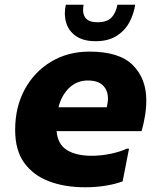

<svg xmlns="http://www.w3.org/2000/svg" viewBox="-20 -780 666 811"><path d="M339 11Q254 11 187.5 -14Q121 -39 82.5 -92Q44 -145 44 -231Q44 -328 84.5 -402.5Q125 -477 196 -519.5Q267 -562 358 -562Q484 -562 541 -505Q598 -448 598 -356Q598 -325 592.5 -291Q587 -257 578 -226H219Q224 -170 263 -146Q302 -122 367 -122Q409 -122 450 -131Q491 -140 515 -152H525L498 -14Q466 -2 425.5 4.5Q385 11 339 11ZM351 -440Q305 -440 272.5 -409Q240 -378 227 -327H431Q433 -336 434.5 -345Q436 -354 436 -363Q436 -398 415 -419Q394 -440 351 -440ZM384 -606Q332 -606 301 -627.5Q270 -649 259.5 -684Q249 -719 258 -760H333Q320 -686 391 -686Q431 -686 450 -705Q469 -724 476 -760H551Q545 -720 526 -685Q507 -650 472 -628Q437 -606 384 -606Z"/></svg>

Font: Kufam
Style: Bold Italic
Weight: 700
Italic angle: -11°
Designer: Artur Schmal
Foundry: Original Type
Version: Version 1.301; ttfautohint (v1.8.3)